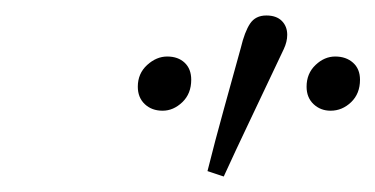

<svg xmlns="http://www.w3.org/2000/svg" viewBox="-20 -798 485 248"><path d="M190 -655Q176 -655 167 -663.5Q158 -672 158 -686Q158 -703 170 -714Q182 -725 196 -725Q210 -725 218.5 -717Q227 -709 227 -695Q227 -677 215.5 -666Q204 -655 190 -655ZM269 -570 248 -577Q258 -617 269 -656.5Q280 -696 291 -736Q296 -757 303 -767.5Q310 -778 324 -778Q337 -778 344 -771Q351 -764 351 -753Q351 -744 346.5 -734.5Q342 -725 333 -706Q317 -672 301 -638.5Q285 -605 269 -570ZM407 -655Q394 -655 385 -663.5Q376 -672 376 -686Q376 -703 387.5 -714Q399 -725 413 -725Q427 -725 436 -717Q445 -709 445 -695Q445 -677 433.5 -666Q422 -655 407 -655Z"/></svg>

Font: Source Serif 4 18pt Light
Style: Italic
Weight: 300
Italic angle: -12°
Designer: Frank Grießhammer
Foundry: Adobe Systems Incorporated
Version: Version 4.004;hotconv 1.0.116;makeotfexe 2.5.65601